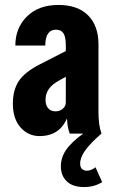

<svg xmlns="http://www.w3.org/2000/svg" viewBox="-20 -540 458 776"><path d="M262 0Q255 -18 252.5 -39.5Q250 -61 250 -85H246V-356Q246 -391 236.5 -405.5Q227 -420 206 -420Q185 -420 174 -404Q163 -388 163 -356H42Q42 -427 89 -473.5Q136 -520 216 -520Q294 -520 336 -478Q378 -436 378 -360V-85Q378 -64 380.5 -42.5Q383 -21 390 0ZM140 10Q94 10 63 -25Q32 -60 32 -121Q32 -176 56 -212.5Q80 -249 143 -281L280 -351V-248L223 -217Q191 -200 177.5 -180.5Q164 -161 164 -137Q164 -114 175 -102Q186 -90 204 -90Q222 -90 234 -100.5Q246 -111 246 -127L255 -72Q239 -29 210 -9.5Q181 10 140 10ZM320 216Q274 216 250 193Q226 170 226 132Q226 88 259 50.5Q292 13 343 -17L390 0Q346 38 325 67Q304 96 304 121Q304 137 312 143.5Q320 150 331 150Q348 150 366 136L393 196Q379 205 360.5 210.5Q342 216 320 216Z"/></svg>

Font: Instrument Sans Condensed
Style: Bold
Weight: 700
Width: 3
Designer: Rodrigo Fuenzalida
Foundry: fragTYPE
Version: Version 1.000;gftools[0.9.28]